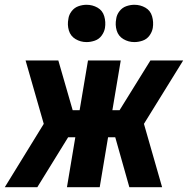

<svg xmlns="http://www.w3.org/2000/svg" viewBox="-45 -783 786 803"><path d="M-25 0H111L240 -209H270L235 0H372L407 -209H437L496 0H633L557 -265L721 -530H584L455 -322H425L460 -530H323L288 -322H259L199 -530H62L138 -265ZM517 -607Q534 -607 551.5 -613Q569 -619 580 -634Q591 -649 594 -666Q598 -691 591 -715Q584 -739 563 -751Q542 -763 517 -763Q500 -763 483 -757Q466 -751 454.5 -736Q443 -721 441 -704Q436 -679 443 -655.5Q450 -632 471 -619.5Q492 -607 517 -607ZM317 -607Q334 -607 351.5 -613Q369 -619 380 -634Q391 -649 394 -666Q398 -691 391 -715Q384 -739 363 -751Q342 -763 317 -763Q300 -763 283 -757Q266 -751 254.5 -736Q243 -721 241 -704Q236 -679 243 -655.5Q250 -632 271 -619.5Q292 -607 317 -607Z"/></svg>

Font: Iosevka Sparkle XBdObl
Style: Regular
Weight: 800
Italic angle: -9°
Designer: Belleve Invis
Foundry: Belleve Invis
Version: Version 4.5.0; ttfautohint (v1.8.3)